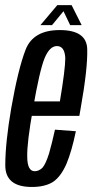

<svg xmlns="http://www.w3.org/2000/svg" viewBox="-22 -721 358 744"><path d="M101.5 3.5 112.5 -57.5Q84 -57.5 83.5 -113Q82 -167 106 -301Q131.5 -448.5 151 -496Q170.5 -542.5 198.5 -542.5Q228.5 -542.5 231 -496.5Q231 -452.5 210 -328H101.5L92 -272H285.5Q288.5 -286.5 290.5 -301Q318 -454.5 316 -530Q314.5 -604.5 209.5 -604.5Q106.5 -604.5 77 -528Q48 -452.5 21.5 -301.5Q-1.5 -167 -1.5 -81Q-2 3.5 101.5 3.5ZM112.5 -57.5 101.5 3.5Q153 3.5 184 -16.5Q214 -37 235.5 -86Q256 -135 272 -212.5L191 -218.5Q180 -168 168 -126Q155 -85 142.5 -71Q128.5 -57.5 112.5 -57.5ZM134.5 -623.5H179.5L224 -677.5L250 -623.5H294.5L255.5 -701H200Z"/></svg>

Font: Anybody ExtraCondensed
Style: Italic
Weight: 400
Width: 2
Italic angle: -10°
Version: Version 1.113;gftools[0.9.25]